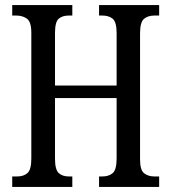

<svg xmlns="http://www.w3.org/2000/svg" viewBox="-20 -734 673 754"><path d="M28 0V-41H47Q73 -41 88 -54.5Q103 -68 103 -111V-605Q103 -648 86 -660.5Q69 -673 43 -673H28V-714H264V-673H251Q225 -673 210.5 -660.5Q196 -648 196 -604V-398H438V-603Q438 -647 423 -660Q408 -673 381 -673H369V-714H605V-673H587Q561 -673 545.5 -660Q530 -647 530 -603V-108Q530 -66 546 -53.5Q562 -41 587 -41H605V0H369V-41H381Q408 -41 423 -54.5Q438 -68 438 -112V-349H196V-111Q196 -68 210.5 -54.5Q225 -41 251 -41H264V0Z"/></svg>

Font: Noto Serif Thai ExtraCondensed
Style: Regular
Weight: 400
Width: 2
Designer: Monotype Design Team
Foundry: Monotype Imaging Inc.
Version: Version 2.002; ttfautohint (v1.8.4.7-5d5b)